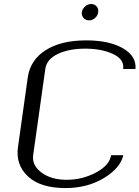

<svg xmlns="http://www.w3.org/2000/svg" viewBox="-20 -955 708 975"><path d="M668 -604.5H605.5Q612.3 -653.3 554.2 -680.7Q496.1 -708 412.1 -708Q331.1 -708 273.9 -681.2Q216.8 -654.3 210 -604.5L148.4 -167Q141.6 -115.2 190.9 -78.6Q240.2 -42 318.4 -42Q398.4 -42 467.8 -79.1Q537.1 -116.2 543.9 -167H606.4Q590.8 -100.6 506.8 -50.3Q422.9 0 312.5 0Q185.5 0 122.1 -59.1Q58.6 -118.2 71.3 -208L121.1 -562.5Q133.8 -650.4 211.9 -700.2Q290 -750 418 -750Q534.2 -750 604 -710Q673.8 -669.9 668 -604.5ZM443.4 -934.6Q460 -934.6 470.7 -922.4Q481.4 -910.2 478.5 -892.6Q476.6 -876 462.9 -863.8Q449.2 -851.6 432.6 -851.6Q415 -851.6 404.3 -863.8Q393.6 -876 395.5 -892.6Q398.4 -910.2 412.1 -922.4Q425.8 -934.6 443.4 -934.6Z"/></svg>

Font: okolaks
Style: RegularItalic
Weight: 500
Italic angle: -8°
Version: Version 000.6.0